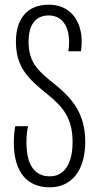

<svg xmlns="http://www.w3.org/2000/svg" viewBox="-20 -790 423 820"><path d="M192 10C284 10 344 -59 344 -185C344 -305 288 -369 219 -426C148 -483 102 -518 102 -612C102 -683 131 -724 188 -724C246 -724 275 -677 275 -611C275 -596 274 -580 272 -571H326C327 -580 329 -598 329 -611C329 -703 279 -770 188 -770C95 -770 48 -708 48 -613C48 -507 95 -457 183 -387C251 -333 290 -282 290 -184C290 -88 253 -37 193 -37C132 -37 93 -79 93 -183C93 -210 95 -231 100 -251H45C42 -234 39 -208 39 -181C39 -50 100 10 192 10Z"/></svg>

Font: Noto Sans Georgian ExtraCondensed Light
Style: Regular
Weight: 300
Width: 2
Designer: Monotype Design Team, Akaki Razmadze
Foundry: Google LLC
Version: Version 2.005